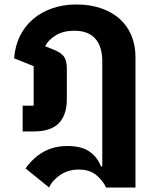

<svg xmlns="http://www.w3.org/2000/svg" viewBox="-20 -586 687 856"><path d="M94 165Q125 120 171.5 92.5Q218 65 281 65Q343 65 378.5 89.5Q414 114 430 156H436V-313Q436 -378 405 -413.5Q374 -449 311 -449Q263 -449 229.5 -429Q196 -409 181 -380L216 -366Q252 -352 265 -334Q278 -316 278 -280V-144Q278 -74 242.5 -37Q207 0 131 0H81V-115H130V-291L43 -326Q47 -381 69 -425.5Q91 -470 127.5 -501Q164 -532 213 -549Q262 -566 321 -566Q382 -566 431 -549Q480 -532 514 -501.5Q548 -471 566 -427.5Q584 -384 584 -332V250H453Q438 218 408.5 194Q379 170 331 170Q284 170 248.5 194Q213 218 199 250Z"/></svg>

Font: IBM Plex Sans Thai
Style: Bold
Weight: 700
Designer: Mike Abbink, Paul van der Laan, Pieter van Rosmalen, Ben Mitchell, Mark Frömberg
Foundry: Bold Monday
Version: Version 1.2